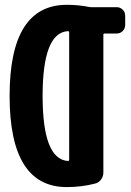

<svg xmlns="http://www.w3.org/2000/svg" viewBox="-20 -760 540 790"><path d="M264.6 -102.5V-627Q264.6 -631.8 258.8 -631.8Q155.3 -625 155.3 -365.2Q155.3 -105.5 258.8 -97.7Q264.6 -97.7 264.6 -102.5ZM460 -730.5Q474.6 -730.5 484.9 -720.2Q495.1 -710 495.1 -695.3V-657.2Q495.1 -642.6 484.9 -632.3Q474.6 -622.1 460 -622.1H410.2Q405.3 -622.1 405.3 -617.2V-49.8Q405.3 -34.2 396 -21.5Q386.7 -8.8 372.1 -4.9Q316.4 9.8 254.9 9.8Q19.5 9.8 19.5 -365.2Q19.5 -740.2 254.9 -740.2Q301.8 -740.2 346.7 -731.4Q349.6 -730.5 356.4 -730.5Z"/></svg>

Font: Rounded-L Mgen+ 1mn bold
Style: Bold
Weight: 700
Designer: [Source Han Sans]
Ryoko NISHIZUKA  (kana & ideographs); Paul D. Hunt (Latin, Greek & Cyrillic); Wenlong ZHANG  (bopomofo
Version: Version 1.059.20150602